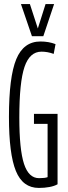

<svg xmlns="http://www.w3.org/2000/svg" viewBox="-20 -914 332 944"><path d="M24 -339Q24 -536 60 -623Q96 -710 179 -710Q220 -710 253 -697L244 -649Q214 -660 184 -660Q126 -660 100.5 -585Q75 -510 75 -336Q75 -179 98 -108.5Q121 -38 172 -38Q201 -38 214 -43V-305H147V-354H263V-8Q247 1 223 5.5Q199 10 171 10Q92 10 58 -73.5Q24 -157 24 -339ZM246 -894 193 -736H137L83 -894H127L166 -774L204 -894Z"/></svg>

Font: Georama ExtraCondensed Light
Style: Regular
Weight: 300
Width: 2
Designer: Jean-Baptiste Levee
Foundry: Production Type
Version: Version 1.000